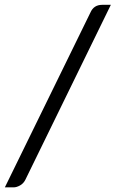

<svg xmlns="http://www.w3.org/2000/svg" viewBox="-61 -746 488 811"><path d="M-3.9 45.4H-40.5L321.3 -693.8Q335.4 -725.6 370.6 -725.6H407.2L46.4 12.7Q38.6 28.8 23.9 37.1Q9.3 45.4 -3.9 45.4Z"/></svg>

Font: Lato-Italic
Style: Italic
Weight: 400
Italic angle: -7°
Designer: Lukasz Dziedzic
Foundry: tyPoland Lukasz Dziedzic
Version: Version 1.104; Western+Polish opensource